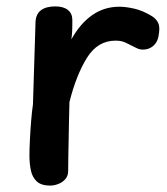

<svg xmlns="http://www.w3.org/2000/svg" viewBox="-20 -567 522 600"><path d="M91 -498Q92 -523 108 -535Q124 -547 153 -547Q178 -547 192 -536Q206 -525 206 -505Q206 -499 206 -489.5Q206 -480 205.5 -469Q205 -458 203 -444Q231 -494 268.5 -520Q306 -546 353 -546Q373 -546 399.5 -540Q426 -534 454 -517Q466 -510 473 -498Q480 -486 477 -465Q475 -439 461 -425.5Q447 -412 427 -412Q417 -412 408.5 -416Q400 -420 392 -424Q381 -430 369.5 -435Q358 -440 341 -440Q285 -440 251.5 -386Q218 -332 197 -248Q196 -214 195.5 -184.5Q195 -155 194.5 -128.5Q194 -102 193.5 -78.5Q193 -55 193 -33Q193 -17 184 -7Q175 3 162 8Q149 13 137 13Q109 13 95 0Q81 -13 76.5 -34.5Q72 -56 72 -81Q72 -101 73.5 -131Q75 -161 77.5 -191Q80 -221 83 -241Z"/></svg>

Font: Playpen Sans Medium
Style: Regular
Weight: 500
Designer: Laura Meseguer, Veronika Burian, José Scaglione
Foundry: TypeTogether
Version: Version 1.001